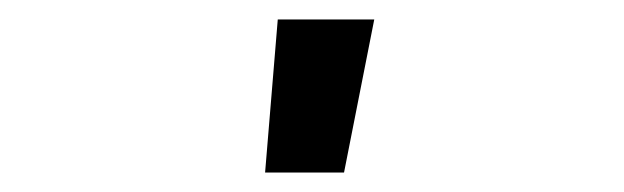

<svg xmlns="http://www.w3.org/2000/svg" viewBox="-20 -777 640 197"><path d="M252 -600 265 -757H364L333 -600Z"/></svg>

Font: Iosevka Plex Etoile
Style: Bold
Weight: 700
Designer: Belleve Invis
Foundry: Belleve Invis
Version: Version 25.1.1; ttfautohint (v1.8.4)